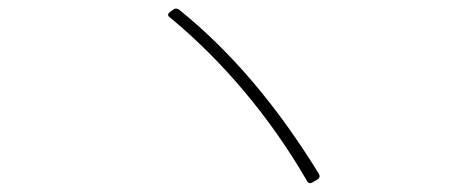

<svg xmlns="http://www.w3.org/2000/svg" viewBox="-20 -597 1040 442"><path d="M687 -180C690 -175 694 -174 699 -177L711 -184C716 -187 717 -192 714 -197C616 -356 511 -479 392 -575C387 -578 383 -578 379 -575L371 -569C369 -568 367 -565 367 -563C367 -561 368 -559 371 -557C490 -459 601 -329 687 -180Z"/></svg>

Font: LINE Seed JP_OTF Thin
Style: Regular
Weight: 250
Designer: LY Corporation & Fontrix & Fontworks
Version: Version 1.007